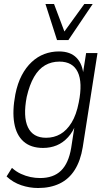

<svg xmlns="http://www.w3.org/2000/svg" viewBox="-20 -755 546 963"><path d="M171 188Q128 188 86.5 174Q45 160 13 130L40 87Q61 106 85 117Q109 128 133 133Q157 138 181 138Q248 138 286 101Q324 64 337 -13L356 -136H362Q347 -95 321.5 -67Q296 -39 264.5 -26Q233 -13 196 -13Q135 -13 98.5 -45Q62 -77 51.5 -137.5Q41 -198 57 -282Q68 -337 89 -377Q110 -417 139 -444Q168 -471 202.5 -484Q237 -497 276 -497Q333 -497 364 -465Q395 -433 399 -375H394L412 -489H469L395 -17Q384 51 355 97Q326 143 279.5 165.5Q233 188 171 188ZM211 -64Q251 -64 283 -82.5Q315 -101 339 -140Q363 -179 375 -241Q395 -341 370 -393.5Q345 -446 278 -446Q238 -446 206 -427.5Q174 -409 151 -369.5Q128 -330 114 -269Q95 -170 120 -117Q145 -64 211 -64ZM266 -554 208 -735H251L303 -597L403 -735H445L323 -554Z"/></svg>

Font: Nunito Sans 10pt Condensed Light
Style: Italic
Weight: 300
Width: 3
Italic angle: -9°
Designer: Vernon Adams
Foundry: Vernon Adams
Version: Version 3.101;gftools[0.9.27]